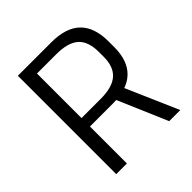

<svg xmlns="http://www.w3.org/2000/svg" viewBox="-190 -833 966 966"><g transform="rotate(-45 293.0 -350.0)"><path d="M87 -700H325Q429 -700 480.5 -650Q532 -600 532 -499V-459Q532 -362 480 -312.5Q428 -263 325 -263H158V-323H300Q382 -323 421 -357Q460 -391 460 -462V-496Q460 -572 421.5 -606Q383 -640 300 -640H145L163 -666V0H87ZM343 -282H420L543 0H464Z"/></g></svg>

Font: Pathway Extreme 8pt Thin Light
Style: Regular
Weight: 300
Version: Version 1.001;gftools[0.9.26]